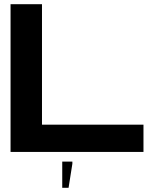

<svg xmlns="http://www.w3.org/2000/svg" viewBox="-20 -720 730 910"><path d="M30 0V-700H179V-129H660V0ZM275 170V46H323V56L305 170Z"/></svg>

Font: Vina Sans
Style: Regular
Weight: 400
Designer: Andree Nguyen
Foundry: Nguyen Type Foundry
Version: Version 1.002; ttfautohint (v1.8.4.7-5d5b);gftools[0.9.28]